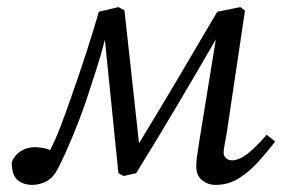

<svg xmlns="http://www.w3.org/2000/svg" viewBox="-20 -507 794 540"><path d="M71 13Q46 13 29.5 -0.5Q13 -14 13 -51Q21 -71 38.5 -82Q56 -93 78 -93Q85 -93 97 -91.5Q109 -90 121 -85Q135 -112 149 -148Q163 -184 182 -239Q205 -304 224 -363Q243 -422 258 -474L313 -487L330 -478L371 -104Q427 -196 481.5 -288Q536 -380 591 -474L656 -487L669 -477L618 -135Q615 -116 612 -101.5Q609 -87 609 -78Q609 -68 616 -62Q623 -56 632 -56Q652 -56 675.5 -74Q699 -92 730 -128L754 -109Q731 -79 705.5 -51Q680 -23 651 -5Q622 13 586 13Q565 13 548.5 0Q532 -13 532 -39Q532 -50 534 -66Q536 -82 541 -113L587 -396Q532 -301 476 -206.5Q420 -112 363 -20L328 -12L313 -20L275 -395Q265 -355 251 -312Q237 -269 223 -226Q203 -168 182 -118Q161 -68 144 -35Q130 -7 110.5 3Q91 13 71 13Z"/></svg>

Font: Source Serif Pro
Style: Italic
Weight: 400
Italic angle: -12°
Designer: Frank Grießhammer
Foundry: Adobe Systems Incorporated
Version: Version 3.001;hotconv 1.0.111;makeotfexe 2.5.65597